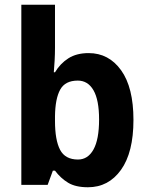

<svg xmlns="http://www.w3.org/2000/svg" viewBox="-20 -780 624 810"><path d="M212 -578Q212 -553 210.5 -525Q209 -497 207 -475H212Q234 -512 268.5 -534Q303 -556 354 -556Q439 -556 491 -483.5Q543 -411 543 -274Q543 -137 490.5 -63.5Q438 10 351 10Q299 10 267.5 -9Q236 -28 212 -60H203L181 0H70V-760H212ZM308 -440Q255 -440 234 -402Q213 -364 212 -290V-270Q212 -189 233.5 -148Q255 -107 309 -107Q351 -107 374.5 -149.5Q398 -192 398 -276Q398 -358 374.5 -399Q351 -440 308 -440Z"/></svg>

Font: Noto Sans Armenian SemiCondensed
Style: Bold
Weight: 700
Width: 4
Designer: Monotype Design Team
Foundry: Monotype Imaging Inc.
Version: Version 2.008; ttfautohint (v1.8.4.7-5d5b)